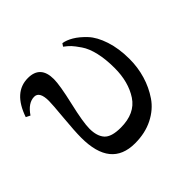

<svg xmlns="http://www.w3.org/2000/svg" viewBox="-154 -621 771 771"><g transform="rotate(-45 231.5 -235.5)"><path d="M54 -409Q19 -409 -10 -366L-28 -375Q8 -480 89 -480Q160 -480 160 -403Q160 -369 140 -283Q120 -197 120 -161Q120 -119 139.5 -97Q159 -75 212 -75Q293 -75 328.5 -129Q364 -183 364 -262Q364 -312 355 -350.5Q346 -389 329.5 -413Q313 -437 303.5 -447Q294 -457 278 -469L286 -481Q306 -478 329 -464.5Q352 -451 376.5 -425Q401 -399 416.5 -352Q432 -305 432 -245Q432 -198 419 -154Q406 -110 380.5 -72.5Q355 -35 310.5 -12.5Q266 10 208 10Q71 10 71 -159Q71 -195 77.5 -265.5Q84 -336 84 -355Q84 -409 54 -409Z"/></g></svg>

Font: myMathFont
Style: Regular
Weight: 400
Designer: Ross Mills, John Hudson & Paul Hanslow, Tiro Typeworks Ltd; with prior portions MicroPress Inc., and Coen Hoffman. Math 
Foundry: Tiro Typeworks Ltd
Version: Version 2.13 b171